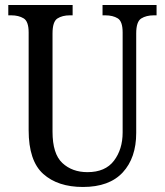

<svg xmlns="http://www.w3.org/2000/svg" viewBox="-20 -734 656 764"><path d="M310 10Q210 10 152 -42Q94 -94 94 -216V-605Q94 -649 74 -661Q54 -673 25 -673H13V-714H269V-673H258Q228 -673 208.5 -660.5Q189 -648 189 -601V-210Q189 -122 228 -85.5Q267 -49 328 -49Q399 -49 433.5 -94.5Q468 -140 468 -207V-605Q468 -649 448.5 -661Q429 -673 399 -673H388V-714H603V-673H592Q562 -673 542 -660.5Q522 -648 522 -601V-205Q522 -106 468.5 -48Q415 10 310 10Z"/></svg>

Font: Noto Serif Tamil Condensed
Style: Regular
Weight: 400
Width: 3
Designer: Indian Type Foundry, Tom Grace, and the Monotype Design Team
Foundry: Monotype Imaging Inc.
Version: Version 2.004; ttfautohint (v1.8.4.7-5d5b)